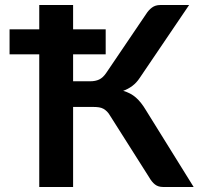

<svg xmlns="http://www.w3.org/2000/svg" viewBox="-20 -743 792 763"><path d="M270.5 -626.5H400V-527H270.5V-420H338.5Q359 -420 374 -427Q389 -434 402 -453L560.5 -687Q570.5 -703 584 -713Q597.5 -723 616.5 -723H731.5L535 -433Q522.5 -414 505.8 -401.5Q489 -389 469.5 -382Q499.5 -373.5 520.2 -355.2Q541 -337 560 -305L749.5 0H627.5Q608.5 0 595.8 -10Q583 -20 572 -39.5L418 -282.5Q412 -293 405.2 -299.8Q398.5 -306.5 390.8 -310.8Q383 -315 373.2 -316.5Q363.5 -318 351 -318H270.5V0H136V-527H18V-626.5H136V-723H270.5Z"/></svg>

Font: Lato
Style: Bold
Weight: 700
Designer: Lukasz Dziedzic
Foundry: tyPoland Lukasz Dziedzic
Version: Version 2.007; 2014-02-27